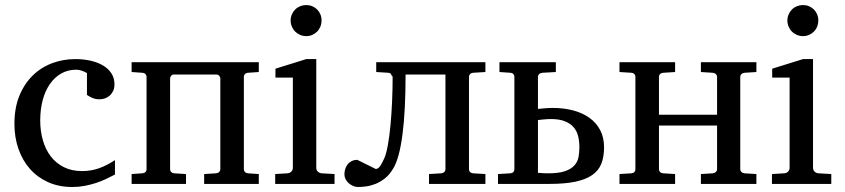

<svg xmlns="http://www.w3.org/2000/svg" viewBox="-20 -728 3345 760"><path d="M435.1 -37.1Q418 -28.3 399.2 -19.3Q380.4 -10.3 359.1 -3.4Q337.9 3.4 314.7 7.8Q291.5 12.2 266.1 12.2Q213.4 12.2 171.1 -6.6Q128.9 -25.4 99.1 -58.8Q69.3 -92.3 53.2 -138.2Q37.1 -184.1 37.1 -237.8Q37.1 -300.8 56.6 -348.6Q76.2 -396.5 109.4 -429Q142.6 -461.4 186.3 -477.8Q230 -494.1 277.8 -494.1Q311 -494.1 339.4 -487.5Q367.7 -481 388.7 -468.3Q409.7 -455.6 421.4 -437Q433.1 -418.5 433.1 -394Q433.1 -379.4 428 -368.4Q422.9 -357.4 414.6 -349.9Q406.2 -342.3 395.8 -338.6Q385.3 -335 374 -335Q357.4 -335 345.2 -340.6Q333 -346.2 324.2 -352.1V-439Q313.5 -444.8 302.7 -448.5Q292 -452.1 282.2 -452.1Q248.5 -452.1 222.2 -437Q195.8 -421.9 177.2 -395Q158.7 -368.2 148.9 -331.3Q139.2 -294.4 139.2 -251Q139.2 -209.5 149.7 -172.9Q160.2 -136.2 180.9 -109.1Q201.7 -82 232.7 -66.4Q263.7 -50.8 305.2 -50.8Q339.8 -50.8 371.3 -61.8Q402.8 -72.8 435.1 -94.2Z M788.1 0V-39.1L835.4 -42Q843.8 -43 847.9 -47.6Q852.1 -52.2 852.1 -57.1V-418Q852.1 -422.4 847.9 -427.7Q843.8 -433.1 835.4 -433.1H669.4Q661.1 -433.1 657.2 -427.7Q653.3 -422.4 653.3 -418V-57.1Q653.3 -52.2 657.2 -47.6Q661.1 -43 669.4 -42L716.3 -39.1V0H501V-39.1L543.5 -42Q552.2 -43 556.2 -47.6Q560.1 -52.2 560.1 -57.1V-424.8Q560.1 -429.7 556.2 -434.3Q552.2 -439 543.5 -439.9L501 -442.9V-481.9H1004.4V-442.9L961.4 -439.9Q953.1 -439 949.2 -434.3Q945.3 -429.7 945.3 -424.8V-57.1Q945.3 -52.2 949.2 -47.6Q953.1 -43 961.4 -42L1004.4 -39.1V0Z M1069.3 0V-39.1L1118.2 -42Q1127.4 -43 1133.3 -48.8Q1139.2 -54.7 1139.2 -64V-420.9H1070.3V-456.1L1192.4 -494.1H1231.9V-64Q1231.9 -54.7 1238 -48.8Q1244.1 -43 1252.9 -42L1304.2 -39.1V0ZM1252.9 -647Q1252.9 -634.3 1248.3 -622.8Q1243.7 -611.3 1235.4 -603Q1227.1 -594.7 1216.1 -589.8Q1205.1 -585 1192.4 -585Q1179.7 -585 1168.2 -589.8Q1156.7 -594.7 1148.4 -603Q1140.1 -611.3 1135.3 -622.8Q1130.4 -634.3 1130.4 -647Q1130.4 -659.7 1135.3 -670.9Q1140.1 -682.1 1148.4 -690.4Q1156.7 -698.7 1168.2 -703.4Q1179.7 -708 1192.4 -708Q1205.1 -708 1216.1 -703.4Q1227.1 -698.7 1235.4 -690.4Q1243.7 -682.1 1248.3 -670.9Q1252.9 -659.7 1252.9 -647Z M1678.2 0V-39.1L1726.6 -42Q1734.9 -43 1739 -47.6Q1743.2 -52.2 1743.2 -57.1V-433.1H1585.4Q1585.4 -289.6 1573.2 -196Q1561 -102.5 1537.6 -63Q1523.4 -38.1 1505.1 -23.2Q1486.8 -8.3 1467.5 -0.5Q1448.2 7.3 1429.9 9.8Q1411.6 12.2 1397.5 12.2Q1387.2 12.2 1377.7 8.1Q1368.2 3.9 1360.4 -2.9Q1352.5 -9.8 1347.9 -18.8Q1343.3 -27.8 1343.3 -38.1Q1343.3 -48.3 1346.4 -58.6Q1349.6 -68.8 1355.7 -76.9Q1361.8 -85 1371.6 -90.1Q1381.3 -95.2 1394.5 -95.2L1467.3 -59.1Q1473.1 -59.1 1478 -63.2Q1482.9 -67.4 1486.8 -73.5Q1490.7 -79.6 1494.1 -86.9Q1497.6 -94.2 1500.5 -100.1Q1508.8 -117.7 1515.1 -152.6Q1521.5 -187.5 1525.6 -231.7Q1529.8 -275.9 1532 -326.2Q1534.2 -376.5 1534.2 -424.8Q1530.3 -428.2 1528.1 -433.6Q1525.9 -439 1517.6 -439.9L1469.2 -442.9V-481.9H1901.4V-442.9L1852.5 -439.9Q1844.2 -439 1840.3 -434.3Q1836.4 -429.7 1836.4 -424.8V-57.1Q1836.4 -52.2 1840.3 -47.6Q1844.2 -43 1852.5 -42L1901.4 -39.1V0Z M2273.4 -145Q2273.4 -169.9 2268.1 -190.4Q2262.7 -210.9 2249.5 -225.6Q2236.3 -240.2 2214.6 -248.5Q2192.9 -256.8 2160.2 -256.8Q2153.8 -256.8 2145.5 -256.3Q2137.2 -255.9 2128.9 -254.9Q2119.6 -253.9 2109.4 -252.9V-43.9Q2115.7 -43.5 2122.6 -43Q2128.4 -42.5 2135.5 -42.2Q2142.6 -42 2150.4 -42Q2192.4 -42 2216.8 -50.5Q2241.2 -59.1 2253.9 -73.5Q2266.6 -87.9 2270 -106.4Q2273.4 -125 2273.4 -145ZM2371.1 -145Q2371.1 -106.9 2360.1 -79.6Q2349.1 -52.2 2323.5 -34.7Q2297.9 -17.1 2256.3 -8.5Q2214.8 0 2154.3 0H1951.2V-39.1L2000.5 -42Q2008.8 -43 2012.5 -47.6Q2016.1 -52.2 2016.1 -57.1V-424.8Q2016.1 -429.7 2012.5 -434.3Q2008.8 -439 2000.5 -439.9L1957 -442.9V-481.9H2180.2V-442.9L2126.5 -439.9Q2118.2 -439 2113.8 -434.3Q2109.4 -429.7 2109.4 -424.8V-296.9Q2120.1 -297.9 2130.4 -298.8Q2139.2 -299.8 2149.2 -300.3Q2159.2 -300.8 2167.5 -300.8Q2211.9 -300.8 2249.3 -290.8Q2286.6 -280.8 2313.7 -261.2Q2340.8 -241.7 2356 -212.4Q2371.1 -183.1 2371.1 -145Z M2754.4 0V-39.1L2801.3 -42Q2809.6 -43 2814 -47.6Q2818.4 -52.2 2818.4 -57.1V-231H2588.4V-57.1Q2588.4 -52.2 2592.3 -47.6Q2596.2 -43 2605.5 -42L2652.3 -39.1V0H2432.1V-39.1L2479.5 -42Q2487.8 -43 2491.5 -47.6Q2495.1 -52.2 2495.1 -57.1V-424.8Q2495.1 -429.7 2491.5 -434.3Q2487.8 -439 2479.5 -439.9L2432.1 -442.9V-481.9H2652.3V-442.9L2605.5 -439.9Q2596.2 -439 2592.3 -434.3Q2588.4 -429.7 2588.4 -424.8V-273.9H2818.4V-424.8Q2818.4 -429.7 2814 -434.3Q2809.6 -439 2801.3 -439.9L2754.4 -442.9V-481.9H2974.1V-442.9L2927.2 -439.9Q2918.9 -439 2914.6 -434.3Q2910.2 -429.7 2910.2 -424.8V-57.1Q2910.2 -52.2 2914.6 -47.6Q2918.9 -43 2927.2 -42L2974.1 -39.1V0Z M3035.6 0V-39.1L3084.5 -42Q3093.8 -43 3099.6 -48.8Q3105.5 -54.7 3105.5 -64V-420.9H3036.6V-456.1L3158.7 -494.1H3198.2V-64Q3198.2 -54.7 3204.3 -48.8Q3210.4 -43 3219.2 -42L3270.5 -39.1V0ZM3219.2 -647Q3219.2 -634.3 3214.6 -622.8Q3210 -611.3 3201.7 -603Q3193.4 -594.7 3182.4 -589.8Q3171.4 -585 3158.7 -585Q3146 -585 3134.5 -589.8Q3123 -594.7 3114.7 -603Q3106.4 -611.3 3101.6 -622.8Q3096.7 -634.3 3096.7 -647Q3096.7 -659.7 3101.6 -670.9Q3106.4 -682.1 3114.7 -690.4Q3123 -698.7 3134.5 -703.4Q3146 -708 3158.7 -708Q3171.4 -708 3182.4 -703.4Q3193.4 -698.7 3201.7 -690.4Q3210 -682.1 3214.6 -670.9Q3219.2 -659.7 3219.2 -647Z"/></svg>

Font: Charis SIL
Style: Regular
Weight: 400
Foundry: SIL International
Version: Version 4.112